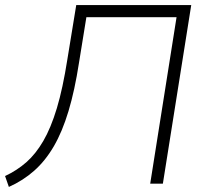

<svg xmlns="http://www.w3.org/2000/svg" viewBox="-35 -725 820 758"><path d="M0 13 -15 -30Q32 -52 69 -84.5Q106 -117 136 -168.5Q166 -220 189.5 -298Q213 -376 231 -491L266 -705H720L608 0H558L662 -657H306L277 -478Q260 -368 235.5 -286.5Q211 -205 177.5 -147.5Q144 -90 100 -51Q56 -12 0 13Z"/></svg>

Font: Nunito Sans 7pt ExtraLight
Style: Italic
Weight: 250
Italic angle: -9°
Designer: Vernon Adams
Foundry: Vernon Adams
Version: Version 3.101;gftools[0.9.27]